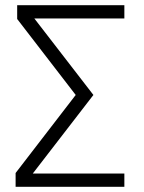

<svg xmlns="http://www.w3.org/2000/svg" viewBox="-20 -718 554 738"><path d="M458 0H40V-53L271 -353L46 -645V-698H458V-647H112L339 -353L106 -51H458Z"/></svg>

Font: IBM Plex Sans Condensed Light
Style: Regular
Weight: 300
Width: 3
Designer: Mike Abbink, Paul van der Laan, Pieter van Rosmalen
Foundry: Bold Monday
Version: Version 3.201